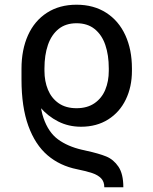

<svg xmlns="http://www.w3.org/2000/svg" viewBox="-20 -557 639 802"><path d="M301.8 149.9Q230.3 135.7 178.7 91.7Q127.1 47.7 98.4 -31.2Q69.8 -110.2 69.8 -224.4V-267.3L148.5 -266.6V-223.1Q140.9 -124.3 161.6 -64.2Q182.3 -4.1 222.4 25.2Q262.4 54.6 321.8 68.4Q328 69.8 331 70.4Q333.9 71.1 339.8 72.5Q392.6 83.9 423.5 96.5Q454.4 109.1 474.8 139.3Q495.2 169.5 495.2 225.1H415.7Q415.7 201.7 402.3 187.8Q388.8 174 365.5 166.1Q342.2 158.1 301.8 149.9ZM98.1 -190.6Q96 -196.1 92.4 -202.7Q88.7 -209.3 85.6 -215.5Q77.3 -230.7 73.5 -240.5Q69.8 -250.3 69.8 -260.4V-270Q69.8 -349.4 97 -409.9Q124.3 -470.3 176.3 -503.8Q228.2 -537.3 299.7 -537.3Q371.2 -537.3 423.5 -503.8Q475.8 -470.3 503.5 -410Q531.1 -349.8 531.1 -271.4V-261Q531.1 -194.4 505.5 -141.4Q480 -88.4 431.8 -58Q383.6 -27.6 318.4 -27.6Q266.2 -27.6 222.9 -49.7Q179.6 -71.8 148.3 -108.4Q117.1 -145 98.1 -190.6ZM434.4 -261V-271.4Q434.4 -327 419.9 -369.3Q405.4 -411.6 375.3 -435.8Q345.3 -459.9 299.7 -459.9Q254.5 -459.9 224.6 -435.8Q194.8 -411.6 180.2 -369.3Q165.7 -327 165.7 -271.4V-261Q165.7 -217.9 180.2 -182.5Q194.8 -147.1 224.8 -126Q254.8 -105 299.7 -105Q344.6 -105 375 -126Q405.4 -147.1 419.9 -182.5Q434.4 -217.9 434.4 -261Z"/></svg>

Font: Pretendard Variable
Style: Regular
Weight: 400
Designer: Base glyphs from Inter by Rasmus Andersson; Hangul glyphs from Noto Sans CJK(Source Han Sans) by Jang Soo-young and Kang
Foundry: Kil Hyung-jin
Version: Version 1.100;FEAKit 1.0